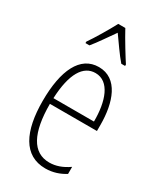

<svg xmlns="http://www.w3.org/2000/svg" viewBox="-195 -836 778 919"><g transform="rotate(30 194.0 -377.0)"><path d="M214 -764H175C152 -720 109 -648 85 -614V-606H107C133 -637 168 -690 194 -726C222 -687 255 -638 283 -606H304V-614C288 -638 239 -717 214 -764ZM199 -539C96 -539 46 -433 46 -264C46 -97 98 10 218 10C260 10 296 -3 326 -22V-61C290 -36 256 -24 220 -24C128 -24 83 -109 83 -269H343V-303C343 -425 305 -539 199 -539ZM199 -506C277 -506 309 -412 308 -301H84C90 -439 132 -506 199 -506Z"/></g></svg>

Font: Noto Sans Devanagari UI ExtraCondensed ExtraLight
Style: Regular
Weight: 200
Width: 2
Designer: Jelle Bosma - Monotype Design Team
Foundry: Monotype Imaging Inc.
Version: Version 2.004